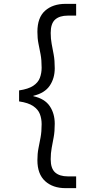

<svg xmlns="http://www.w3.org/2000/svg" viewBox="-20 -831 466 996"><path d="M320 145Q254 145 214 108.5Q174 72 174 0Q174 -34 179.5 -61.5Q185 -89 190.5 -118.5Q196 -148 196 -187Q196 -215 187 -239Q178 -263 152.5 -280.5Q127 -298 79 -305V-362Q127 -369 152.5 -386Q178 -403 187 -427.5Q196 -452 196 -480Q196 -520 190.5 -549Q185 -578 179.5 -605Q174 -632 174 -666Q174 -740 214 -775.5Q254 -811 320 -811H375V-750H332Q289 -750 266 -729.5Q243 -709 243 -660Q243 -630 248 -603.5Q253 -577 258.5 -547.5Q264 -518 264 -477Q264 -425 238 -386.5Q212 -348 153 -334V-332Q212 -319 238 -280.5Q264 -242 264 -189Q264 -149 258.5 -119.5Q253 -90 248 -63Q243 -36 243 -5Q243 43 266 63.5Q289 84 332 84H375V145Z"/></svg>

Font: DM Sans 9pt Light
Style: Regular
Weight: 300
Version: Version 4.004;gftools[0.9.30]